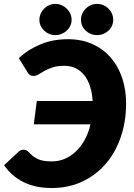

<svg xmlns="http://www.w3.org/2000/svg" viewBox="-34 -932 670 960"><path d="M0 0ZM83.5 -183.5Q98.5 -183.5 108.5 -172.5Q121 -159 133.2 -149.8Q145.5 -140.5 159.2 -135Q173 -129.5 189.5 -127.2Q206 -125 226.5 -125Q258 -125 288 -137.2Q318 -149.5 343.5 -173Q369 -196.5 388.5 -231Q408 -265.5 418.5 -310.5H135L150 -427H429Q427 -468 416.2 -500.5Q405.5 -533 387.5 -555.8Q369.5 -578.5 344.2 -590.8Q319 -603 288 -603Q252.5 -603 229 -595Q205.5 -587 188.8 -577.8Q172 -568.5 159.5 -560.5Q147 -552.5 134 -552.5Q121 -552.5 114.5 -557.8Q108 -563 104 -570L60 -641.5Q106.5 -684.5 168.2 -710.2Q230 -736 306 -736Q373.5 -736 427.2 -712Q481 -688 518.8 -645Q556.5 -602 576.5 -543Q596.5 -484 596.5 -414.5Q596.5 -325 570.2 -247.8Q544 -170.5 495.5 -113.8Q447 -57 378.2 -24.5Q309.5 8 225 8Q142 8 83 -21.8Q24 -51.5 -13.5 -106L59.5 -174Q65.5 -179.5 71.8 -181.5Q78 -183.5 83.5 -183.5ZM324 -833Q324 -817 317.5 -803Q311 -789 299.8 -778.8Q288.5 -768.5 273.8 -762.5Q259 -756.5 242 -756.5Q226 -756.5 211.8 -762.5Q197.5 -768.5 186.8 -778.8Q176 -789 169.5 -803Q163 -817 163 -833Q163 -849.5 169.5 -863.8Q176 -878 186.8 -889Q197.5 -900 211.8 -906.2Q226 -912.5 242 -912.5Q259 -912.5 273.8 -906.2Q288.5 -900 299.8 -889Q311 -878 317.5 -863.8Q324 -849.5 324 -833ZM532 -833Q532 -817 525.8 -803Q519.5 -789 508.5 -778.8Q497.5 -768.5 482.8 -762.5Q468 -756.5 451 -756.5Q434.5 -756.5 420 -762.5Q405.5 -768.5 394.5 -778.8Q383.5 -789 377.2 -803Q371 -817 371 -833Q371 -849.5 377.2 -863.8Q383.5 -878 394.5 -889Q405.5 -900 420 -906.2Q434.5 -912.5 451 -912.5Q468 -912.5 482.8 -906.2Q497.5 -900 508.5 -889Q519.5 -878 525.8 -863.8Q532 -849.5 532 -833Z"/></svg>

Font: Lato Black
Style: Italic
Weight: 900
Italic angle: -7°
Designer: Lukasz Dziedzic
Foundry: tyPoland Lukasz Dziedzic
Version: Version 2.007; 2014-02-27